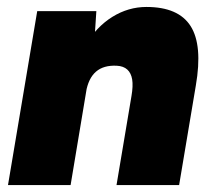

<svg xmlns="http://www.w3.org/2000/svg" viewBox="-20 -532 618 552"><path d="M3 0 87 -500H257L251 -408L183 0ZM315 0 358 -256 543 -286 495 0ZM358 -256Q363 -285 360 -303.5Q357 -322 346 -332Q335 -342 316 -343Q278 -345 256 -326Q234 -307 227 -266H178Q191 -345 224 -400Q257 -455 303 -483.5Q349 -512 401 -512Q493 -512 528 -457Q563 -402 543 -286Z"/></svg>

Font: Figtree Light Black
Style: Italic
Weight: 900
Italic angle: -9.5°
Version: Version 2.000